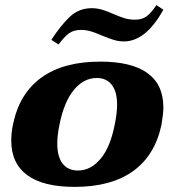

<svg xmlns="http://www.w3.org/2000/svg" viewBox="-20 -721 665 751"><path d="M181 -565Q214 -617 250.5 -653Q287 -689 339 -689Q359 -689 378 -683.5Q397 -678 422 -667Q447 -656 466.5 -650Q486 -644 508 -644Q535 -644 552.5 -656.5Q570 -669 592 -701L619 -683Q550 -559 465 -559Q445 -559 426.5 -564.5Q408 -570 381 -581Q356 -592 336.5 -598Q317 -604 296 -604Q269 -604 251 -591.5Q233 -579 209 -547ZM24 -171Q24 -203 31 -235Q56 -356 142.5 -418Q229 -480 372 -480Q495 -480 557 -435Q619 -390 619 -301Q619 -277 612 -235Q587 -114 501 -52Q415 10 272 10Q149 10 86.5 -36Q24 -82 24 -171ZM429 -235Q438 -279 438 -311Q438 -363 417 -389.5Q396 -416 359 -416Q308 -416 269.5 -370Q231 -324 213 -235Q204 -193 204 -160Q204 -108 225 -81Q246 -54 285 -54Q335 -54 373.5 -100Q412 -146 429 -235Z"/></svg>

Font: Taviraj ExtraBold
Style: Italic
Weight: 800
Italic angle: -12°
Designer: Katatrad Team
Foundry: CadsonDemak
Version: Version 1.001